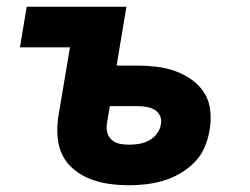

<svg xmlns="http://www.w3.org/2000/svg" viewBox="-20 -540 740 568"><path d="M362 8Q332 8 303 4Q274 0 248 -10Q222 -20 200 -37.5Q178 -55 165.5 -79.5Q153 -104 150.5 -133Q148 -162 152 -192L187 -400H39L59 -520H354L325 -346H386Q415 -346 444 -342.5Q473 -339 499 -329.5Q525 -320 547.5 -304Q570 -288 584.5 -265Q599 -242 602 -213Q605 -184 600 -155Q596 -130 585.5 -105Q575 -80 556 -60.5Q537 -41 513 -27Q489 -13 463.5 -5.5Q438 2 412.5 5Q387 8 362 8ZM362 -112Q377 -112 392 -114.5Q407 -117 421 -124.5Q435 -132 444.5 -145Q454 -158 456 -173Q459 -186 453 -198Q447 -210 436 -216Q425 -222 412 -224Q399 -226 386 -226H305L296 -173Q294 -159 298 -146Q302 -133 312 -125Q322 -117 335 -114.5Q348 -112 362 -112Z"/></svg>

Font: Iosevka Aile Heavy
Style: Italic
Weight: 900
Italic angle: -9°
Designer: Belleve Invis
Foundry: Belleve Invis
Version: Version 31.1.0; ttfautohint (v1.8.4)